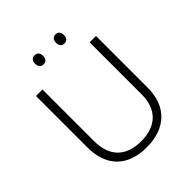

<svg xmlns="http://www.w3.org/2000/svg" viewBox="-245 -1052 1212 1212"><g transform="rotate(-45 361.0 -446.0)"><path d="M233 -862C233 -836 246 -821 268 -821C292 -821 304 -836 304 -862C304 -887 292 -902 268 -902C246 -902 233 -887 233 -862ZM420 -862C420 -836 433 -821 454 -821C478 -821 490 -836 490 -862C490 -887 478 -902 454 -902C433 -902 420 -887 420 -862ZM629 -252V-714H572V-248C572 -118 497 -42 362 -42C225 -42 151 -116 151 -254V-714H93V-254C93 -88 187 10 359 10C531 10 629 -89 629 -252Z"/></g></svg>

Font: Noto Sans Gujarati Light
Style: Regular
Weight: 300
Designer: Jelle Bosma - Monotype Design Team, Universal Thirst
Foundry: Monotype Imaging Inc.
Version: Version 2.106